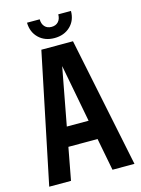

<svg xmlns="http://www.w3.org/2000/svg" viewBox="-125 -908 720 979"><g transform="rotate(-15 235.0 -418.5)"><path d="M344 0 311 -171H157L125 0H10L152 -685H319L460 0ZM176 -273H291L233 -577ZM282 -837H349Q349 -787 316.5 -756Q284 -725 233 -725Q182 -725 150 -756Q118 -787 117 -837H184Q184 -813 197 -798.5Q210 -784 233 -784Q256 -784 269 -798.5Q282 -813 282 -837Z"/></g></svg>

Font: Khand SemiBold
Style: Regular
Weight: 600
Designer: Devanagari: Sanchit Sawaria, Jyotish Sonowal; Latin: Satya Rajpurohit
Foundry: Indian Type Foundry
Version: Version 1.101;PS 1.0;hotconv 1.0.78;makeotf.lib2.5.61930; tt